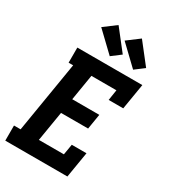

<svg xmlns="http://www.w3.org/2000/svg" viewBox="-234 -1099 1068 1210"><g transform="rotate(30 300.0 -494.0)"><path d="M7 0V-110H55L140 -625H107V-735H580L549 -548H443L455 -625H273L242 -437H439L421 -327H224L188 -110H370L383 -187H490L459 0ZM481 -790 343 -922 431 -988 547 -840ZM311 -790 173 -922 261 -988 377 -840Z"/></g></svg>

Font: Iosevka Etoile XBdObl
Style: Regular
Weight: 800
Italic angle: -9°
Designer: Belleve Invis
Foundry: Belleve Invis
Version: Version 15.5.2; ttfautohint (v1.8.4)